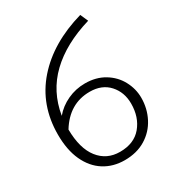

<svg xmlns="http://www.w3.org/2000/svg" viewBox="-171 -799 842 919"><g transform="rotate(-30 250.0 -339.5)"><path d="M467 -205Q467 -146 441 -95.5Q415 -45 366 -15Q317 15 250 15Q186 15 137 -16Q88 -47 60.5 -106.5Q33 -166 33 -251Q33 -414 133.5 -528.5Q234 -643 412 -694L431 -651Q286 -608 200 -525.5Q114 -443 94 -320Q125 -357 170.5 -378Q216 -399 267 -399Q328 -399 373.5 -371.5Q419 -344 443 -299Q467 -254 467 -205ZM411 -205Q411 -268 372.5 -310.5Q334 -353 267 -353Q154 -353 89 -247Q90 -142 133.5 -86.5Q177 -31 250 -31Q328 -31 369.5 -80.5Q411 -130 411 -205Z"/></g></svg>

Font: Martel Sans ExtraLight
Style: Regular
Weight: 275
Designer: Dan Reynolds and Mathieu Réguer
Foundry: Dan Reynolds and Mathieu Réguer
Version: Version 1.002; ttfautohint (v1.1) -l 5 -r 5 -G 72 -x 0 -D la